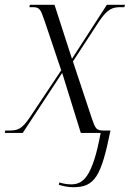

<svg xmlns="http://www.w3.org/2000/svg" viewBox="-35 -556 543 803"><path d="M271 227C361 227 388 183 427 -10H401C366 -10 364 -18 348 -64L270 -299L379 -466C415 -520 437 -526 470 -526H485L488 -536H412L266 -310L193 -536H90L88 -526H102C131 -526 135 -517 152 -467L221 -262L91 -67C56 -15 40 -10 0 -10H-13L-15 0H60L225 -251L303 0H386C351 189 311 215 262 215C246 215 229 212 213 207L211 217C229 222 248 227 271 227Z"/></svg>

Font: Noto Serif Display SemiCondensed Light
Style: Italic
Weight: 300
Width: 4
Italic angle: -12°
Designer: Monotype Design Team
Foundry: Monotype Imaging Inc.
Version: Version 2.009